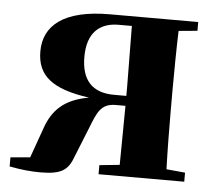

<svg xmlns="http://www.w3.org/2000/svg" viewBox="-45 -595 730 654"><g transform="rotate(5 320.5 -267.5)"><path d="M314 0H607V-31L543 -37C541 -95 540 -182 540 -238V-308C540 -364 541 -451 543 -510L607 -516V-546H305C146 -546 80 -487 80 -400C80 -317 131 -275 259 -257C176 -243 135 -203 113 -138L77 -37L10 -31V0C51 8 84 11 116 11C190 11 211 -7 228 -54L269 -156C289 -207 301 -240 351 -240H385L383 -38L314 -31ZM385 -274H343C267 -274 231 -316 231 -394C231 -477 273 -513 338 -513H383L385 -308Z"/></g></svg>

Font: Noto Serif SC Black
Style: Regular
Weight: 900
Designer: Ryoko NISHIZUKA 西塚涼子 (kana & ideographs); Frank Grießhammer (Latin, Greek & Cyrillic); Wenlong ZHANG 张文龙 (bopomofo); San
Foundry: Adobe
Version: Version 2.001;hotconv 1.1.0;makeotfexe 2.6.0